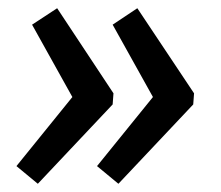

<svg xmlns="http://www.w3.org/2000/svg" viewBox="-20 -479 538 467"><path d="M20 -75 156 -243 58 -419 119 -459 256 -252 254 -225 72 -32ZM216 -75 352 -243 254 -419 314 -459 452 -252 450 -225 268 -32Z"/></svg>

Font: Exo 2.0 Semi Bold
Style: Italic
Weight: 600
Italic angle: -8°
Designer: Natanael Gama
Version: Version 1.001;PS 001.001;hotconv 1.0.70;makeotf.lib2.5.58329